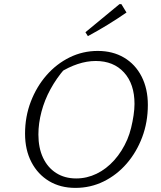

<svg xmlns="http://www.w3.org/2000/svg" viewBox="-20 -907 786 935"><path d="M347 8Q274 8 219 -25Q164 -58 133 -117.5Q102 -177 102 -256Q102 -339 130 -412Q158 -485 206.5 -540.5Q255 -596 319 -627.5Q383 -659 456 -659Q529 -659 584 -626.5Q639 -594 669.5 -534.5Q700 -475 700 -396Q700 -312 672.5 -239Q645 -166 597 -110.5Q549 -55 485 -23.5Q421 8 347 8ZM351 -38Q403 -38 450.5 -61Q498 -84 536.5 -127Q575 -170 600 -228Q611 -254 618.5 -284.5Q626 -315 630.5 -345.5Q635 -376 635 -401Q635 -498 584 -554Q533 -610 446 -610Q403 -610 358 -595Q313 -580 271 -553L295 -572Q255 -526 226 -473Q197 -420 182 -363Q167 -306 167 -252Q167 -187 189.5 -139Q212 -91 253.5 -64.5Q295 -38 351 -38ZM408 -731 396 -750 562 -887H571L596 -846Q551 -815 504.5 -786.5Q458 -758 408 -731Z"/></svg>

Font: Piazzolla Thin ExtraLight
Style: Italic
Weight: 250
Italic angle: -11.3°
Version: Version 2.005